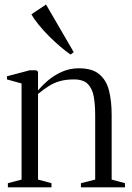

<svg xmlns="http://www.w3.org/2000/svg" viewBox="-20 -808 568 828"><path d="M73 -33.5V-448L10 -465.5V-479L108.5 -505H136L144 -499V-458.5V-417.5Q161 -439 187.2 -461.2Q213.5 -483.5 247.2 -498.5Q281 -513.5 320 -513.5Q378.5 -513.5 409 -487.2Q439.5 -461 450.5 -415.8Q461.5 -370.5 461.5 -313.5V-33.5L519 -18V0H329V-18L390.5 -33.5V-310Q390.5 -355.5 384.5 -390.5Q378.5 -425.5 359 -445.5Q339.5 -465.5 298.5 -465.5Q265.5 -465.5 239.8 -458.5Q214 -451.5 191.5 -437.5Q169 -423.5 144 -403V-33.5L202 -18V0H14V-18ZM284 -573Q264 -586.5 239.8 -607.2Q215.5 -628 191.2 -652.2Q167 -676.5 147 -701Q127 -725.5 115.5 -746.5L178.5 -788.5L298 -583L285 -573Z"/></svg>

Font: Merriweather 144pt Light
Style: Regular
Weight: 300
Version: Version 2.100